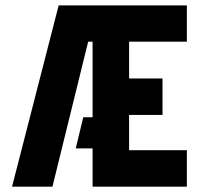

<svg xmlns="http://www.w3.org/2000/svg" viewBox="-20 -704 750 724"><path d="M25.4 0 201.2 -683.6H684.6V-546.9H466.8V-408.2H592.8V-270.5H466.8V-137.7H684.6V0H329.1V-144.5H265.6L293.9 -261.7H329.1V-546.9H312.5L177.7 0Z"/></svg>

Font: Post No Bills Colombo
Style: ExtraBold
Weight: 900
Designer: Kosala Senevirathne, Siva Puranthara, Lasantha Premarathna, Tharique Azeez
Foundry: Mooniak
Version: Version 1.220 ; ttfautohint (v1.5)